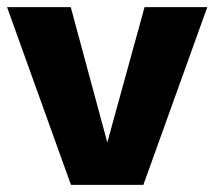

<svg xmlns="http://www.w3.org/2000/svg" viewBox="-21 -520 603 540"><path d="M385.6 -500H562L382.2 0H178.6L-1.2 -500H178L280.8 -119.4Z"/></svg>

Font: Work Sans
Style: Regular
Weight: 400
Designer: Wei Huang
Foundry: Wei Huang
Version: Version 2.006; ttfautohint (v1.8.1.43-b0c9)